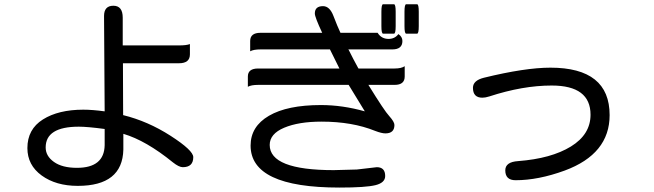

<svg xmlns="http://www.w3.org/2000/svg" viewBox="-20 -804 3040 893"><path d="M553.7 -181.6V-108.4Q549.8 60.5 341.8 60.5Q240.2 60.5 173.8 12.2Q107.4 -36.1 107.4 -115.2Q107.4 -203.1 179.7 -248.5Q252 -293.9 367.2 -293.9Q409.2 -293.9 466.8 -286.1L463.9 -729.5Q463.9 -777.3 507.3 -777.3Q550.8 -777.3 550.8 -721.7V-592.8H812.5Q847.7 -592.8 863.3 -599.1Q863.3 -592.8 863.3 -551.3Q863.3 -509.8 812.5 -509.8H551.8L552.7 -268.6Q668 -240.2 773.4 -172.4Q878.9 -104.5 878.9 -73.2Q878.9 -26.4 830.1 -26.4Q812.5 -26.4 784.2 -48.8Q659.2 -150.4 553.7 -181.6ZM466.8 -204.1Q386.7 -214.8 346.7 -214.8Q192.4 -214.8 192.4 -118.2Q192.4 -78.1 231 -50.8Q269.5 -23.4 337.9 -23.4Q464.8 -23.4 466.8 -128.9V-204.1Z M1599.6 -574.2 1601.6 -572.3 1624 -528.3 1645.5 -488.3 1647.5 -485.4H1815.4Q1846.7 -485.4 1862.3 -496.1Q1862.3 -485.4 1862.3 -448.2Q1862.3 -409.2 1815.4 -409.2H1693.4Q1768.6 -287.1 1790 -264.6Q1814.5 -237.3 1814.5 -222.7Q1814.5 -183.6 1772.5 -183.6Q1754.9 -183.6 1724.6 -195.3Q1618.2 -238.3 1475.6 -238.3Q1369.1 -238.3 1301.8 -210Q1234.4 -181.6 1234.4 -129.9Q1234.4 -12.7 1532.2 -12.7L1639.6 -15.6L1732.4 -26.4Q1771.5 -26.4 1771.5 14.6Q1771.5 45.9 1726.6 57.1Q1681.6 68.4 1558.6 68.4Q1351.6 68.4 1248.5 19.5Q1145.5 -29.3 1145.5 -127Q1145.5 -215.8 1231 -265.6Q1316.4 -315.4 1472.7 -315.4Q1573.2 -315.4 1676.8 -286.1L1601.6 -409.2H1180.7Q1148.4 -409.2 1132.8 -400.4Q1132.8 -409.2 1132.8 -448.2Q1132.8 -485.4 1180.7 -485.4H1558.6L1514.6 -574.2H1191.4Q1159.2 -574.2 1143.6 -565.4Q1143.6 -574.2 1143.6 -613.3Q1143.6 -651.4 1191.4 -651.4H1478.5Q1444.3 -724.6 1444.3 -741.2Q1444.3 -775.4 1482.4 -775.4Q1513.7 -775.4 1531.2 -729Q1548.8 -682.6 1563.5 -651.4H1736.3Q1753.9 -623 1787.1 -623Q1816.4 -623 1833 -645.5Q1851.6 -632.8 1851.6 -613.3Q1851.6 -574.2 1804.7 -574.2H1599.6ZM1861.3 -749Q1861.3 -784.2 1869.1 -784.2H1919.9Q1927.7 -784.2 1927.7 -749V-682.6Q1927.7 -647.5 1919.9 -647.5H1869.1Q1861.3 -647.5 1861.3 -682.6V-749ZM1753.9 -749Q1753.9 -784.2 1761.7 -784.2H1812.5Q1820.3 -784.2 1820.3 -749V-682.6Q1820.3 -647.5 1812.5 -647.5H1761.7Q1753.9 -647.5 1753.9 -682.6V-749Z M2540 -489.3Q2815.4 -489.3 2815.4 -268.6Q2815.4 -87.9 2606.4 -10.7Q2483.4 34.2 2377.9 34.2Q2330.1 34.2 2330.1 -11.7Q2330.1 -50.8 2389.6 -54.7Q2543.9 -66.4 2635.3 -122.6Q2726.6 -178.7 2726.6 -270.5Q2726.6 -406.2 2545.9 -406.2Q2411.1 -406.2 2255.9 -355.5Q2237.3 -349.6 2223.6 -349.6Q2179.7 -349.6 2179.7 -395.5Q2179.7 -429.7 2230.5 -442.4Q2421.9 -489.3 2540 -489.3Z"/></svg>

Font: YuPearl-Regular
Style: Regular
Weight: 400
Designer: Max Yao
Foundry: Max-Everyday
Version: Version 1.011; ttfautohint (v1.8.3)